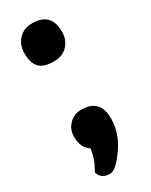

<svg xmlns="http://www.w3.org/2000/svg" viewBox="-153 -495 494 628"><g transform="rotate(-30 94.0 -181.0)"><path d="M19 -385Q19 -416 38 -437Q57 -458 90 -458Q161 -458 161 -385Q161 -355 142 -334.5Q123 -314 90 -314Q51 -314 35 -331.5Q19 -349 19 -385ZM23 -68Q23 -95 41.5 -114Q60 -133 87 -133Q158 -133 158 -60Q158 -4 122.5 46Q87 96 66 96Q31 96 24 67Q45 32 51 -8Q23 -25 23 -68Z"/></g></svg>

Font: Yanone Kaffeesatz Bold
Style: Regular
Weight: 700
Designer: Yanone (Cyrillic: Daniel Pouzeot)
Foundry: Yanone
Version: Version 1.003;PS 001.003;hotconv 1.0.88;makeotf.lib2.5.64775